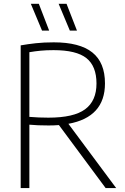

<svg xmlns="http://www.w3.org/2000/svg" viewBox="-20 -964 642 984"><path d="M86 0V-731.5Q123 -738 163.8 -742.5Q204.5 -747 255.5 -747Q388.5 -747 453.2 -695.2Q518 -643.5 518 -536.5Q518 -363.5 330.5 -329.5L575.5 0H521.5L282 -323Q257 -321 229.5 -321Q198 -321 175.2 -322Q152.5 -323 130.5 -325V0ZM228 -361Q358 -361 416.2 -404Q474.5 -447 474.5 -536Q474.5 -625 423 -666Q371.5 -707 254.5 -707Q217 -707 188.5 -704.2Q160 -701.5 130.5 -696.5V-365Q158.5 -363 179.2 -362Q200 -361 228 -361ZM338 -807 280.5 -944.5H321L374.5 -807ZM195.5 -807 138 -944.5H179L232 -807Z"/></svg>

Font: Encode Sans SemiCondensed SemiCondensed ExtraLight
Style: Regular
Weight: 200
Width: 4
Designer: Multiple Designers
Foundry: Impallari Type
Version: Version 3.000; ttfautohint (v1.8.3) -l 8 -r 50 -G 200 -x 14 